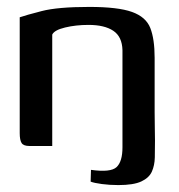

<svg xmlns="http://www.w3.org/2000/svg" viewBox="-20 -422 517 555"><path d="M37 -372Q54 -378 100.5 -390Q147 -402 238 -402Q321 -402 361.5 -387.5Q402 -373 414.5 -341Q427 -309 427 -255V-98Q427 -72 427.5 -52Q428 -32 428 -16Q428 10 427.5 33Q427 56 419 74Q411 92 388.5 102.5Q366 113 322 113Q297 113 274.5 110Q252 107 242 103Q242 98 242.5 86Q243 74 243 69Q300 77 317 61Q334 45 334 4V-277Q333 -316 307.5 -333Q282 -350 236 -350Q199 -350 168 -342.5Q137 -335 131 -322V0Q129 0 114 0Q99 0 83.5 0Q68 0 65 0Q48 0 42.5 -8.5Q37 -17 37 -37Z"/></svg>

Font: Genos Medium
Style: Regular
Weight: 500
Designer: Robert E. Leuschke
Foundry: Robert E. Leuschke
Version: Version 1.010; ttfautohint (v1.8.3)